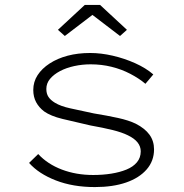

<svg xmlns="http://www.w3.org/2000/svg" viewBox="-20 -749 748 779"><path d="M365 10Q276 10 206.5 -17Q137 -44 98 -88L135 -124Q173 -83 231 -61Q289 -39 358 -39Q397 -39 431.5 -44.5Q466 -50 493 -61Q520 -72 535.5 -90.5Q551 -109 551 -135Q551 -175 499 -200Q475 -212 436.5 -221.5Q398 -231 347 -240Q281 -255 233.5 -266.5Q186 -278 159 -297Q138 -313 126.5 -334.5Q115 -356 115 -384Q115 -417 132.5 -444Q150 -471 181.5 -491.5Q213 -512 254.5 -523Q296 -534 346 -534Q390 -534 437.5 -523Q485 -512 528.5 -492.5Q572 -473 602 -447L570 -409Q544 -431 508.5 -449.5Q473 -468 432.5 -478Q392 -488 348 -488Q314 -488 281.5 -481Q249 -474 223.5 -460.5Q198 -447 183 -429Q168 -411 168 -388Q168 -369 176.5 -356Q185 -343 203 -332Q226 -318 265 -309.5Q304 -301 360 -289Q415 -280 458.5 -270.5Q502 -261 531 -247Q568 -228 586.5 -202.5Q605 -177 605 -143Q605 -96 575 -61.5Q545 -27 491.5 -8.5Q438 10 365 10ZM243 -603 215 -628 324 -729H386L495 -628L467 -603L340 -700H370Z"/></svg>

Font: Lexend Peta ExtraLight
Style: Regular
Weight: 250
Version: Version 1.007